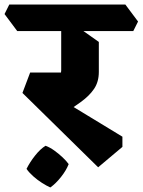

<svg xmlns="http://www.w3.org/2000/svg" viewBox="-76 -675 629 847"><path d="M357 63 23 -265 57 -355H209L176 -247L464 -72V-27ZM193 -165 89 -271Q116 -283 140 -296Q164 -309 179 -326Q194 -343 194 -365V-588L258 -562L360 -490V-358Q360 -314 339 -283Q318 -252 280.5 -225Q243 -198 193 -165ZM0 -538 -56 -613 -35 -655H477L533 -580L512 -538ZM146 152Q130 145 109.5 132Q89 119 70.5 102.5Q52 86 41 70Q56 40 79 11Q102 -18 125 -32Q144 -25 163.5 -11Q183 3 200 19Q217 35 227 49Q216 77 193 106Q170 135 146 152Z"/></svg>

Font: Eczar
Style: Bold
Weight: 700
Designer: Vaibhav Singh
Foundry: Rosetta Type Foundry
Version: Version 2.000